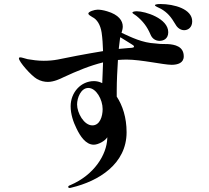

<svg xmlns="http://www.w3.org/2000/svg" viewBox="-20 -867 1040 954"><path d="M777 -847C767 -847 750 -846 750 -841C750 -836 763 -832 780 -823C811 -805 829 -785 853 -744C862 -728 878 -717 895 -717C915 -717 935 -731 935 -761C935 -822 846 -847 777 -847ZM813 -648C798 -649 781 -647 753 -651C687 -654 632 -682 584 -704C587 -715 590 -725 590 -735C590 -764 570 -794 512 -811C492 -817 477 -819 465 -819C449 -819 419 -809 419 -800C419 -793 430 -788 439 -782C462 -771 479 -744 485 -705C489 -677 491 -646 492 -613C406 -599 308 -580 266 -571C245 -567 221 -565 197 -565C168 -565 140 -569 117 -573C101 -577 88 -582 81 -582C76 -582 74 -580 74 -577C74 -560 135 -491 163 -475C182 -464 201 -460 218 -460C248 -460 281 -476 295 -483C364 -515 427 -541 492 -557C491 -518 489 -485 488 -454C474 -461 460 -464 447 -464C382 -464 331 -408 331 -339C331 -300 344 -261 360 -229C378 -191 406 -148 446 -148C468 -148 503 -167 513 -185V-179C510 -99 449 2 329 53C320 56 319 59 319 62C319 65 322 67 326 67C327 67 329 67 336 65C470 33 609 -52 609 -210C609 -283 589 -343 560 -387V-418C560 -464 563 -521 566 -569C580 -570 594 -571 608 -571C682 -571 792 -545 833 -545C863 -545 893 -554 893 -587C893 -637 848 -646 813 -648ZM658 -788C690 -762 711 -735 728 -695C736 -675 753 -664 773 -664C792 -664 816 -674 816 -707C816 -776 701 -811 660 -811C649 -811 638 -809 638 -804C638 -801 644 -798 658 -788ZM615 -628C603 -627 588 -626 570 -624L576 -673C576 -676 577 -679 578 -682C600 -668 624 -653 631 -649C640 -644 646 -640 646 -635C646 -629 630 -629 615 -628ZM439 -244C397 -244 363 -306 363 -348C363 -381 382 -430 419 -430C458 -430 490 -372 490 -325C490 -288 476 -244 439 -244Z"/></svg>

Font: Shippori Mincho OTF
Style: Bold
Weight: 800
Designer: FONTDASU
Foundry: FONTDASU / Google Inc. / but / Adobe
Version: Version 3.300;hotconv 1.0.109;makeotfexe 2.5.65596